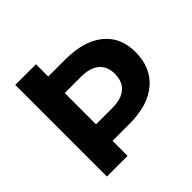

<svg xmlns="http://www.w3.org/2000/svg" viewBox="-175 -868 1037 1037"><g transform="rotate(-45 343.0 -350.0)"><path d="M366 -606Q506 -606 584 -543Q662 -480 662 -367Q662 -248 584 -181.5Q506 -115 366 -115H235V0H77V-700H235V-606ZM359 -241Q428 -241 464 -272Q500 -303 500 -362Q500 -419 464 -449.5Q428 -480 359 -480H235V-241Z"/></g></svg>

Font: Montserrat Semi Bold
Style: Regular
Weight: 600
Designer: Julieta Ulanovsky
Foundry: Julieta Ulanovsky
Version: Version 3.001 September 28, 2015